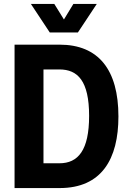

<svg xmlns="http://www.w3.org/2000/svg" viewBox="-20 -956 651 976"><path d="M233 -791H376L472 -936H353L305 -857L256 -936H137ZM54 0H283C497 0 582 -148 582 -364C582 -601 481 -729 283 -729H54ZM201 -126V-603H282C375 -603 433 -545 433 -367C433 -192 377 -126 282 -126Z"/></svg>

Font: Mona Sans SemiCondensed
Style: Bold
Weight: 700
Width: 4
Designer: Deni Anggara
Foundry: GitHub
Version: Version 2.000